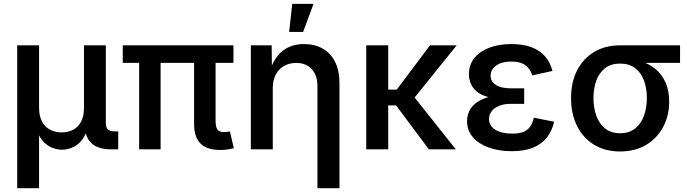

<svg xmlns="http://www.w3.org/2000/svg" viewBox="-20 -784 3609 1008"><path d="M70.3 204.1V-545.9H185.1V-218.8Q185.1 -174.3 200.9 -145.3Q216.8 -116.2 243.9 -102.5Q271 -88.9 304.2 -88.9Q337.9 -88.9 364.3 -102.8Q390.6 -116.7 405.8 -145.5Q420.9 -174.3 420.9 -218.8V-545.9H535.6V-137.7Q535.6 -114.3 546.4 -104.2Q557.1 -94.2 583 -94.2H600.6V0H562.5Q493.2 0 459 -33.4Q424.8 -66.9 424.8 -130.4V-179.7H446.8Q446.8 -125.5 433.1 -90.3Q419.4 -55.2 397.7 -34.9Q376 -14.6 351.6 -6.3Q327.1 2 305.7 2Q284.2 2 259.5 -6.3Q234.9 -14.6 213.1 -34.9Q191.4 -55.2 177.5 -90.3Q163.6 -125.5 163.6 -179.7H185.1V204.1Z M1137.2 3.4Q1065.4 3.4 1032.2 -31Q999 -65.4 999 -130.9V-516.1H1111.8V-150.9Q1111.8 -118.2 1120.8 -104.5Q1129.9 -90.8 1154.8 -90.8Q1168 -90.8 1174.8 -91.8Q1181.6 -92.8 1187 -94.2L1207.5 -6.3Q1196.3 -2.9 1178 0.2Q1159.7 3.4 1137.2 3.4ZM710.4 0V-516.1H823.2V0ZM624.5 -454.1V-545.9H1205.6V-454.1Z M1412.1 -321.8V0H1296.9V-545.9H1406.2L1407.7 -411.6H1397Q1420.4 -483.9 1465.6 -518.3Q1510.7 -552.7 1575.7 -552.7Q1631.8 -552.7 1673.8 -529.1Q1715.8 -505.4 1739 -459.5Q1762.2 -413.6 1762.2 -347.2V204.1H1646.5V-331.1Q1646.5 -388.7 1616.7 -421.1Q1586.9 -453.6 1535.2 -453.6Q1499.5 -453.6 1471.7 -438Q1443.8 -422.4 1428 -393.1Q1412.1 -363.8 1412.1 -321.8ZM1498 -616.2 1514.2 -763.7H1626L1571.3 -616.2Z M2018.1 -545.9V0H1902.8V-545.9ZM2377.4 -545.9 2123.5 -230.5H1982.9V-313.5H2063L2237.3 -545.9ZM2231.4 0 2056.6 -234.4 2133.8 -300.8 2373 0Z M2666.5 9.8Q2599.6 9.8 2546.4 -9.3Q2493.2 -28.3 2462.6 -63.7Q2432.1 -99.1 2432.1 -147.9Q2432.1 -173.3 2442.4 -197.8Q2452.6 -222.2 2476.6 -241.7Q2500.5 -261.2 2541 -273.2Q2581.5 -285.2 2641.6 -285.2H2731.9V-238.8H2661.6Q2626 -238.8 2600.3 -228.3Q2574.7 -217.8 2561 -199.7Q2547.4 -181.6 2547.4 -158.2Q2547.4 -124.5 2579.3 -103.5Q2611.3 -82.5 2668.9 -82.5Q2705.6 -82.5 2728.3 -91.8Q2751 -101.1 2763.7 -119.9Q2776.4 -138.7 2782.7 -166L2889.2 -145Q2878.4 -96.7 2850.8 -61.8Q2823.2 -26.9 2777.6 -8.5Q2731.9 9.8 2666.5 9.8ZM2641.6 -263.2Q2584 -263.2 2545.4 -273.7Q2506.8 -284.2 2484.1 -302.7Q2461.4 -321.3 2451.7 -345Q2441.9 -368.7 2441.9 -393.6Q2441.9 -444.3 2470.7 -479.7Q2499.5 -515.1 2550 -533.9Q2600.6 -552.7 2665 -552.7Q2726.1 -552.7 2769.8 -536.4Q2813.5 -520 2841.1 -488.8Q2868.7 -457.5 2880.4 -411.6L2774.4 -388.2Q2764.6 -421.9 2738.5 -441.4Q2712.4 -460.9 2664.6 -460.9Q2614.3 -460.9 2585 -439.9Q2555.7 -418.9 2555.7 -386.2Q2555.7 -356.9 2582.8 -338.6Q2609.9 -320.3 2661.6 -320.3H2731.9V-263.2Z M3235.4 11.2Q3157.2 11.2 3099.4 -23.9Q3041.5 -59.1 3009.8 -122.1Q2978 -185.1 2978 -269Q2978 -353 3010 -415Q3042 -477.1 3099.6 -511.5Q3157.2 -545.9 3235.4 -545.9H3550.3V-454.1H3311.5L3235.4 -450.2Q3188 -450.2 3157 -426.3Q3126 -402.3 3110.8 -361.6Q3095.7 -320.8 3095.7 -269Q3095.7 -218.3 3110.8 -176.3Q3126 -134.3 3157 -109.4Q3188 -84.5 3235.4 -84.5Q3283.2 -84.5 3314.5 -109.4Q3345.7 -134.3 3360.8 -176.3Q3376 -218.3 3376 -269Q3376 -320.8 3360.8 -361.6Q3345.7 -402.3 3314.5 -426.3Q3283.2 -450.2 3235.4 -450.2V-478.5Q3293 -478.5 3340.3 -464.1Q3387.7 -449.7 3421.6 -421.4Q3455.6 -393.1 3474.4 -350.3Q3493.2 -307.6 3493.2 -250.5Q3493.2 -175.8 3461.2 -116.5Q3429.2 -57.1 3371.3 -22.9Q3313.5 11.2 3235.4 11.2Z"/></svg>

Font: Inter
Style: 540
Weight: 540
Designer: Rasmus Andersson
Foundry: rsms
Version: Version 4.001;git-66647c0bb